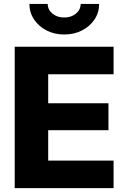

<svg xmlns="http://www.w3.org/2000/svg" viewBox="-20 -968 651 988"><path d="M55.7 0V-727.5H564.5V-585.9H228V-436.5H538.1V-297.9H228V-141.6H564.5V0ZM310.5 -790.5Q259.8 -790.5 219.2 -811.5Q178.7 -832.5 155 -868.2Q131.3 -903.8 131.3 -947.8H225.6Q225.6 -918 250 -897.9Q274.4 -877.9 310.5 -877.9Q346.7 -877.9 370.8 -897.9Q395 -918 395 -947.8H490.2Q490.2 -903.8 466.6 -868.2Q442.9 -832.5 402.3 -811.5Q361.8 -790.5 310.5 -790.5Z"/></svg>

Font: Inter 16pt ExtraBold
Style: Regular
Weight: 800
Version: Version 4.001;git-66647c0bb